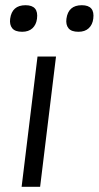

<svg xmlns="http://www.w3.org/2000/svg" viewBox="-20 -717 379 737"><path d="M19 -645Q26 -697 78 -697Q129 -697 122 -645Q119 -622 104.5 -608.5Q90 -595 65 -595Q38 -595 27 -608.5Q16 -622 19 -645ZM235 -645Q242 -697 294 -697Q345 -697 338 -645Q335 -622 320.5 -608.5Q306 -595 281 -595Q254 -595 243 -608.5Q232 -622 235 -645ZM124 -500H195L134 0H63Z"/></svg>

Font: Haskoy
Style: Italic
Weight: 400
Designer: Ertekin Erdin
Foundry: Ertekin Erdin
Version: Version 2.000; ttfautohint (v1.8.4.7-5d5b)